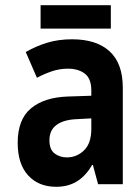

<svg xmlns="http://www.w3.org/2000/svg" viewBox="-20 -708 540 738"><path d="M196 10Q128 10 88 -34Q48 -78 48 -159Q48 -249 99 -291.5Q150 -334 241 -337L331 -340V-360Q331 -406 306 -425Q281 -444 241 -444Q209 -444 179.5 -434Q150 -424 122 -409L79 -508Q119 -531 162 -544Q205 -557 257 -557Q351 -557 401.5 -510.5Q452 -464 452 -371V0H357L337 -74H334Q310 -32 276 -11Q242 10 196 10ZM237 -103Q275 -103 303 -130Q331 -157 331 -213V-253L275 -250Q225 -248 197.5 -228Q170 -208 170 -169Q170 -133 190 -118Q210 -103 237 -103ZM136 -598V-688H406V-598Z"/></svg>

Font: Noto Sans Mono ExtraCondensed
Style: Bold
Weight: 700
Width: 2
Designer: Monotype Design Team
Foundry: Monotype Imaging Inc.
Version: Version 2.014